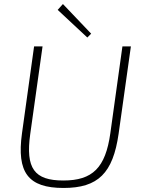

<svg xmlns="http://www.w3.org/2000/svg" viewBox="-20 -920 706 952"><path d="M292 -900 266 -871 413 -734 432 -753ZM629 -690H587L527 -259C503 -88 439 -25 294 -25C150 -25 106 -85 130 -256L191 -690H149L89 -259C62 -64 120 12 295 12C467 12 540 -62 568 -256Z"/></svg>

Font: Exo 2 Extra Light
Style: Italic
Weight: 250
Italic angle: -8°
Designer: Natanael Gama
Version: Version 1.001;PS 001.001;hotconv 1.0.88;makeotf.lib2.5.64775